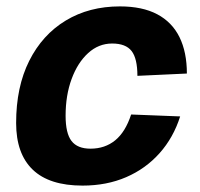

<svg xmlns="http://www.w3.org/2000/svg" viewBox="-20 -568 624 600"><path d="M238 12Q134.2 12 82.3 -37.8Q30.4 -87.6 30.4 -183.6Q30.4 -296.4 71.4 -378Q112.4 -459.6 185.5 -503.8Q258.6 -548 354.8 -548Q424.8 -548 471.2 -523.5Q517.6 -499 540.8 -452.1Q564 -405.2 564 -338.2L409.4 -331Q409.4 -385.2 391.2 -408.6Q373 -432 330.4 -432Q288.2 -432 255.4 -402.1Q222.6 -372.2 203.8 -321.2Q185 -270.2 185 -206.4Q185 -151.4 203.5 -127.4Q222 -103.4 262.8 -103.4Q308 -103.4 340 -129.5Q372 -155.6 389.8 -210.2L543 -204.2Q522 -138 478.7 -89.4Q435.4 -40.8 374.4 -14.4Q313.4 12 238 12Z"/></svg>

Font: Geist
Style: Italic
Weight: 400
Italic angle: -12°
Designer: Basement.studio, Andrés Briganti, Mateo Zaragoza
Foundry: Basement.studio, Vercel, Andrés Briganti, Guido Ferreyra, Mateo Zaragoza
Version: Version 1.500